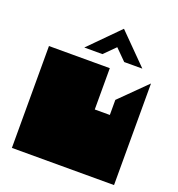

<svg xmlns="http://www.w3.org/2000/svg" viewBox="-173 -1152 1196 1293"><g transform="rotate(20 425.0 -506.0)"><path d="M58 0V-730H494V-434H602V-542L790 -728V0H58ZM285 -802 493 -1012 701 -802H571L493 -880L415 -802H285Z"/></g></svg>

Font: El Pececito
Style: Regular
Weight: 400
Designer: deFharo
Foundry: deFharo
Version: El Pececito Version 1.000